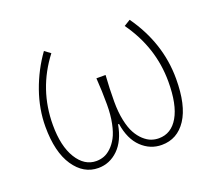

<svg xmlns="http://www.w3.org/2000/svg" viewBox="-91 -614 847 750"><g transform="rotate(-20 332.0 -239.0)"><path d="M200.2 12.2Q139.2 12.2 99.6 -46.1Q60.1 -104.5 60.1 -210Q60.1 -282.7 85.9 -356Q111.8 -429.2 155.8 -490.2L180.2 -472.2Q89.8 -354.5 89.8 -206.1Q89.8 -118.2 121.3 -67.1Q152.8 -16.1 202.1 -16.1Q218.3 -16.1 233.4 -21.5Q248.5 -26.9 263.7 -41Q278.8 -55.2 290.3 -76.4Q301.8 -97.7 308.8 -132.1Q315.9 -166.5 315.9 -210Q315.9 -265.1 312 -319.8H350.1Q346.2 -265.1 346.2 -210Q346.2 -166.5 353.5 -132.1Q360.8 -97.7 372.6 -76.4Q384.3 -55.2 399.9 -41Q415.5 -26.9 430.7 -21.5Q445.8 -16.1 461.9 -16.1Q513.7 -16.1 542.7 -66.2Q571.8 -116.2 571.8 -211.9Q571.8 -354 485.8 -474.1L512.2 -490.2Q604 -360.8 604 -211.9Q604 -102.1 566.4 -44.9Q528.8 12.2 463.9 12.2Q416 12.2 380.1 -22.2Q344.2 -56.6 334 -122.1H330.1Q318.4 -56.6 283 -22.2Q247.6 12.2 200.2 12.2Z"/></g></svg>

Font: Source Sans 3 ExtraLight
Style: Regular
Weight: 200
Designer: Paul D. Hunt
Foundry: Adobe
Version: Version 3.052;hotconv 1.1.0;makeotfexe 2.6.0